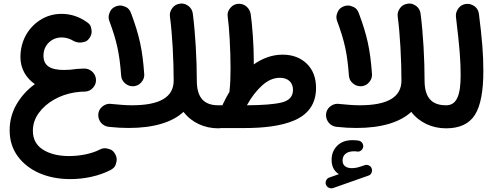

<svg xmlns="http://www.w3.org/2000/svg" viewBox="-20 -678 2766 1078"><path d="M34.2 53.2C34.2 109.4 49.3 157.7 79.1 198.7C138.7 280.8 245.1 327.6 374.5 327.6C454.6 327.6 535.6 310.1 600.1 276.9C615.7 268.6 625.5 258.8 629.4 246.6C633.3 234.4 635.3 225.1 635.3 218.8C635.3 208.5 632.8 198.7 627.9 189.5C620.1 174.3 610.4 164.6 598.1 160.6C585.9 156.2 576.2 154.3 569.3 154.3C559.6 154.3 549.8 156.7 540.5 161.6C495.1 185.1 430.2 198.2 367.7 198.2C307.6 198.2 258.8 186 221.2 162.1C183.6 138.2 164.6 103 164.6 56.6C164.6 20.5 175.3 -12.7 197.3 -43C240.7 -103.5 316.4 -146 400.4 -159.2L413.6 -160.6C436.5 -164.1 446.3 -163.1 456.5 -163.6C465.8 -164.1 474.1 -166 482.4 -169.9C503.9 -181.2 519 -202.6 519 -228C519 -257.3 499 -282.7 471.7 -290.5H470.7C470.2 -291 469.7 -291 469.2 -291C463.9 -292.5 459 -293 453.6 -293H450.7C424.8 -292.5 399.4 -290.5 374.5 -286.6C362.3 -285.6 350.1 -285.2 338.4 -285.2C264.2 -285.2 224.1 -308.6 224.1 -364.7C224.1 -394.5 233.9 -419.4 253.9 -439C273.9 -458 297.9 -467.8 326.7 -467.8C350.1 -467.8 372.6 -460.9 394.5 -447.3C406.2 -441.9 418 -439 429.7 -439C435.1 -439 442.9 -440.4 454.1 -442.9C465.3 -445.3 475.1 -453.1 484.4 -467.3C491.2 -478 494.6 -489.3 494.6 -501C494.6 -505.9 493.2 -514.2 490.7 -525.4C488.3 -536.6 479.5 -546.9 464.4 -556.2C421.9 -585.4 376 -600.1 325.7 -600.1C283.2 -600.1 244.6 -589.4 210 -568.4C139.6 -525.4 94.7 -449.2 94.7 -357.4C94.7 -293 125.5 -240.7 175.8 -205.6C133.3 -174.8 99.1 -137.2 73.2 -92.8C47.4 -48.3 34.2 0.5 34.2 53.2Z M934.1 -585C947.8 -483.9 955.1 -337.4 955.1 -225.6C955.1 -134.3 880.4 -86.9 720.7 -86.9C684.1 -86.9 648.9 -90.3 602.5 -94.7C600.1 -95.2 597.7 -95.2 595.2 -95.2C580.6 -95.2 566.9 -89.8 553.7 -79.1C540.5 -67.9 533.2 -53.7 531.7 -36.1V-30.8C531.7 0.5 555.2 30.3 590.8 34.2C633.3 38.6 666 40.5 702.6 40.5C843.8 40.5 947.3 8.3 1010.3 -49.8C1056.6 10.3 1127.4 42.5 1205.6 42.5H1206.1C1224.1 42.5 1239.3 36.1 1252 23.9C1264.2 11.2 1270.5 -3.9 1270.5 -22C1270.5 -40 1264.2 -55.2 1252 -67.9C1239.3 -80.6 1224.1 -86.9 1206.1 -86.9H1205.6C1125.5 -86.9 1085 -129.9 1085 -225.6C1085 -343.8 1077.1 -489.3 1062.5 -601.6C1060.1 -618.7 1052.7 -632.8 1039.6 -643.1C1026.4 -653.3 1013.2 -658.2 999.5 -658.2C996.1 -658.2 993.2 -657.7 989.7 -657.2C972.7 -654.8 959 -647.5 948.7 -634.3C938.5 -621.1 933.6 -607.9 933.6 -593.8C933.6 -590.8 933.6 -587.9 934.1 -585ZM593.8 -560.5C636.2 -446.8 651.4 -375 660.2 -253.4C661.6 -235.4 668.9 -221.2 682.1 -210.4C694.8 -199.2 709 -193.8 724.6 -193.8H730C748 -195.3 762.2 -202.6 773.4 -215.8C784.7 -228.5 790 -242.7 790 -257.8C790 -259.8 790 -261.7 789.6 -264.2C779.8 -398.4 763.2 -477.1 715.8 -604C709.5 -621.1 700.2 -632.3 687.5 -638.2C674.8 -644 664.1 -647 654.8 -647C647.5 -647 640.1 -645.5 632.8 -643.1C616.2 -636.7 605 -627.4 599.1 -614.7C592.8 -602.1 589.8 -591.3 589.8 -582C589.8 -574.7 591.3 -567.9 593.8 -560.5Z M1141.6 -22.5C1141.6 -5.4 1147.9 9.8 1160.2 22.5C1172.9 34.7 1188 41 1206.1 41H1349.1C1458 41 1558.1 30.3 1633.3 -2.4C1708.5 -35.2 1754.4 -92.3 1754.4 -184.6C1754.4 -241.7 1736.8 -287.1 1702.1 -320.8C1667 -354.5 1621.6 -371.1 1566.4 -371.1C1508.3 -371.1 1454.1 -351.1 1404.8 -316.4V-343.3C1404.8 -424.8 1396.5 -537.1 1387.7 -598.1C1382.3 -632.8 1354 -656.7 1323.2 -656.7C1319.8 -656.7 1316.4 -656.7 1313 -656.2C1297.4 -653.8 1284.2 -646.5 1273.9 -634.3C1263.2 -622.1 1257.8 -608.9 1257.8 -595.2C1257.8 -592.3 1257.8 -589.4 1258.3 -585.9C1267.1 -524.9 1274.4 -398.4 1274.4 -294.4C1274.4 -245.6 1272.9 -204.6 1269 -171.9C1268.6 -169.4 1268.6 -166.5 1268.6 -163.1C1255.4 -141.1 1243.2 -118.2 1231.9 -94.2C1230.5 -91.8 1229.5 -89.4 1229 -86.9H1206.1C1188 -86.9 1172.9 -80.6 1160.2 -68.4C1147.9 -55.7 1141.6 -40.5 1141.6 -22.5ZM1551.3 -241.2C1596.7 -241.2 1625 -215.8 1625 -173.3C1625 -136.2 1603.5 -112.8 1561 -102.5C1518.6 -92.3 1453.6 -87.4 1366.2 -86.9C1391.1 -132.3 1419.9 -169.4 1451.7 -198.2C1483.4 -227.1 1516.6 -241.2 1551.3 -241.2Z M1810.1 358.4C1815.9 374.5 1831.1 379.4 1840.3 379.4C1843.8 379.4 1846.7 378.9 1850.1 377.9L2048.3 308.1C2062.5 304.2 2068.8 290 2068.8 278.8C2068.8 276.4 2068.4 273.9 2067.9 271.5C2064 254.4 2048.3 247.6 2038.1 247.6C2034.7 247.6 2031.2 248 2027.8 249.5C2007.8 256.3 1993.2 260.7 1983.4 263.2C1973.1 265.1 1963.9 266.1 1955.1 266.1C1923.3 266.1 1903.3 251.5 1903.3 223.6C1903.3 192.9 1924.3 171.4 1967.3 171.4C1975.1 171.4 1981 171.9 1985.4 172.9C1986.8 173.3 1988.3 173.3 1989.7 173.3C2003.4 173.3 2018.1 161.1 2019.5 145V142.6C2019.5 128.4 2009.3 113.8 1992.2 111.3C1981.9 109.9 1970.7 108.9 1959 108.9C1922.4 108.9 1893.6 119.6 1873 140.6C1852.1 161.6 1841.8 188 1841.8 219.7C1841.8 256.3 1855.5 282.7 1882.8 299.8L1829.6 318.4C1813.5 323.7 1808.1 339.4 1808.1 348.6C1808.1 352.1 1808.6 355 1810.1 358.4ZM2212.9 -585C2226.6 -483.9 2233.9 -337.4 2233.9 -225.6C2233.9 -134.3 2159.2 -86.9 1999.5 -86.9C1962.9 -86.9 1927.7 -90.3 1881.3 -94.7C1878.9 -95.2 1876.5 -95.2 1874 -95.2C1859.4 -95.2 1845.7 -89.8 1832.5 -79.1C1819.3 -67.9 1812 -53.7 1810.5 -36.1V-30.8C1810.5 0.5 1834 30.3 1869.6 34.2C1912.1 38.6 1944.8 40.5 1981.4 40.5C2122.6 40.5 2226.1 8.3 2289.1 -49.8C2335.4 10.3 2406.2 42.5 2484.4 42.5H2484.9C2502.9 42.5 2518.1 36.1 2530.8 23.9C2543 11.2 2549.3 -3.9 2549.3 -22C2549.3 -40 2543 -55.2 2530.8 -67.9C2518.1 -80.6 2502.9 -86.9 2484.9 -86.9H2484.4C2404.3 -86.9 2363.8 -129.9 2363.8 -225.6C2363.8 -343.8 2356 -489.3 2341.3 -601.6C2338.9 -618.7 2331.5 -632.8 2318.4 -643.1C2305.2 -653.3 2292 -658.2 2278.3 -658.2C2274.9 -658.2 2272 -657.7 2268.6 -657.2C2251.5 -654.8 2237.8 -647.5 2227.5 -634.3C2217.3 -621.1 2212.4 -607.9 2212.4 -593.8C2212.4 -590.8 2212.4 -587.9 2212.9 -585ZM1872.6 -560.5C1915 -446.8 1930.2 -375 1939 -253.4C1940.4 -235.4 1947.8 -221.2 1960.9 -210.4C1973.6 -199.2 1987.8 -193.8 2003.4 -193.8H2008.8C2026.9 -195.3 2041 -202.6 2052.2 -215.8C2063.5 -228.5 2068.8 -242.7 2068.8 -257.8C2068.8 -259.8 2068.8 -261.7 2068.4 -264.2C2058.6 -398.4 2042 -477.1 1994.6 -604C1988.3 -621.1 1979 -632.3 1966.3 -638.2C1953.6 -644 1942.9 -647 1933.6 -647C1926.3 -647 1918.9 -645.5 1911.6 -643.1C1895 -636.7 1883.8 -627.4 1877.9 -614.7C1871.6 -602.1 1868.7 -591.3 1868.7 -582C1868.7 -574.7 1870.1 -567.9 1872.6 -560.5Z M2420.4 -22C2420.4 -3.9 2426.8 11.2 2439 23.9C2451.7 36.1 2466.8 42.5 2484.9 42.5C2560.5 42.5 2614.7 17.1 2646.5 -33.2C2678.2 -83.5 2693.8 -165.5 2693.8 -278.8C2693.8 -377 2686.5 -460.9 2668.9 -600.1C2666.5 -617.7 2659.2 -631.3 2646 -641.6C2632.8 -651.4 2618.7 -656.2 2604.5 -656.2C2601.6 -656.2 2598.6 -656.2 2595.7 -655.8C2578.1 -653.3 2564.5 -645.5 2554.7 -632.3C2544.4 -619.1 2539.6 -605 2539.6 -590.3C2539.6 -587.9 2539.6 -585 2540 -582.5C2560.5 -413.1 2566.4 -336.9 2566.4 -255.9C2566.4 -142.1 2543.9 -86.9 2484.9 -86.9C2466.8 -86.9 2451.7 -80.6 2439 -67.9C2426.8 -55.2 2420.4 -40 2420.4 -22Z"/></svg>

Font: Mikhak
Style: Bold
Weight: 700
Designer: Amin Abedi
Version: Version 3.2